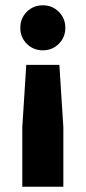

<svg xmlns="http://www.w3.org/2000/svg" viewBox="-20 -530 323 725"><path d="M204.2 -285 219.2 -49.2V175H64.2V-50L79.2 -285ZM141.7 -510Q177.5 -510 202.1 -485.4Q226.7 -460.8 226.7 -425Q226.7 -389.2 202.1 -364.6Q177.5 -340 141.7 -340Q105.8 -340 81.2 -364.6Q56.7 -389.2 56.7 -425Q56.7 -460.8 81.2 -485.4Q105.8 -510 141.7 -510Z"/></svg>

Font: Funnel Display ExtraBold
Style: Regular
Weight: 800
Designer: NORD ID, Kristian Moeller
Foundry: Dicotype
Version: Version 1.000